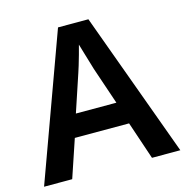

<svg xmlns="http://www.w3.org/2000/svg" viewBox="-106 -816 885 916"><g transform="rotate(-15 336.5 -358.5)"><path d="M533 0 470 -187H202L139 0H0L261 -717H411L673 0ZM375 -481Q371 -495 363.5 -519.5Q356 -544 348.5 -569.5Q341 -595 336 -612Q331 -592 323.5 -565.5Q316 -539 309 -515.5Q302 -492 298 -481L237 -298H437Z"/></g></svg>

Font: Noto Sans Adlam Unjoined SemiBold
Style: Regular
Weight: 600
Version: Version 3.001